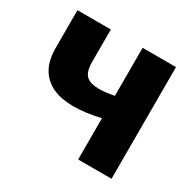

<svg xmlns="http://www.w3.org/2000/svg" viewBox="-121 -645 780 772"><g transform="rotate(30 269.0 -259.0)"><path d="M486 -518.5V0H331V-191.5Q264 -176 208 -175.5Q206.5 -175.5 205 -175.5Q151 -176 112.5 -193Q72.5 -211 50.5 -248Q28.5 -285 28.5 -345.5V-518.5H183.5V-368.5Q183.5 -341.5 190 -323.8Q196.5 -306 213.2 -297Q230 -288 258.5 -288Q259.5 -288 260 -287.5Q288 -287.5 331 -295.5V-518.5Z"/></g></svg>

Font: Lato
Style: Regular
Weight: 900
Designer: Lukasz Dziedzic with Adam Twardoch and Botio Nikoltchev
Foundry: tyPoland Lukasz Dziedzic
Version: Version 2.010; 2014-09-01; http://www.latofonts.com/; ttfaut